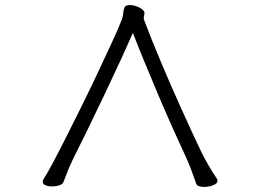

<svg xmlns="http://www.w3.org/2000/svg" viewBox="-20 -731 1040 760"><path d="M506 -601Q486 -555 457 -492Q428 -429 394.5 -358.5Q361 -288 328 -220.5Q295 -153 268 -99Q260 -83 248.5 -55Q237 -27 231 -10Q228 -2 214.5 2.5Q201 7 186 7Q172 7 160.5 2.5Q149 -2 149 -12Q149 -18 153 -23Q165 -41 188 -84Q211 -127 240.5 -185.5Q270 -244 303 -310.5Q336 -377 366.5 -442Q397 -507 422.5 -562Q448 -617 462 -653Q466 -662 468 -680.5Q470 -699 475 -705Q480 -711 494 -711Q511 -711 529 -702.5Q547 -694 551 -684Q551 -684 551 -683L552 -681Q552 -681 552 -680Q552 -676 550.5 -670.5Q549 -665 549 -660Q549 -655 550 -653Q579 -576 617.5 -484.5Q656 -393 698 -300Q740 -207 779 -125Q787 -109 804 -79Q821 -49 837 -26Q839 -23 840 -20.5Q841 -18 841 -16Q841 -4 823 2.5Q805 9 788 9Q777 9 768 6Q759 3 757 -3Q751 -21 740 -50.5Q729 -80 721 -98Q695 -154 664.5 -222Q634 -290 604.5 -360Q575 -430 549 -493Q523 -556 506 -601Z"/></svg>

Font: Klee One SemiBold
Style: Regular
Weight: 600
Designer: Fontworks Inc.
Foundry: Fontworks Inc.
Version: Version 1.00;January 12, 2022;FontCreator 13.0.0.2683 64-bit